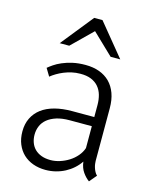

<svg xmlns="http://www.w3.org/2000/svg" viewBox="-116 -841 752 930"><g transform="rotate(15 260.5 -376.0)"><path d="M413.6 -600.6H365.2L260.3 -701.2L157.7 -600.6H109.9L239.7 -762.2H281.2ZM212.9 -42Q235.8 -42 259.5 -49.6Q283.2 -57.1 304.2 -70.3Q325.2 -83.5 341.1 -102.1Q356.9 -120.6 364.3 -142.6V-252.4H253.4Q215.3 -252.4 187.7 -243.7Q160.2 -234.9 142.1 -220Q124 -205.1 115.5 -184.8Q106.9 -164.6 106.9 -141.6Q106.9 -119.6 113.8 -101.3Q120.6 -83 134 -69.8Q147.5 -56.6 167.2 -49.3Q187 -42 212.9 -42ZM419.9 9.3Q402.3 -3.4 387.7 -24.2Q373 -44.9 369.1 -76.2Q356 -56.6 338.1 -40.8Q320.3 -24.9 298.6 -13.4Q276.9 -2 252.2 4.2Q227.5 10.3 201.2 10.3Q167.5 10.3 138.9 0Q110.4 -10.3 89.8 -29.8Q69.3 -49.3 57.6 -77.4Q45.9 -105.5 45.9 -141.6Q45.9 -179.2 60.3 -208.5Q74.7 -237.8 101.3 -257.8Q127.9 -277.8 166.5 -288.1Q205.1 -298.3 253.4 -298.3H364.3V-358.9Q364.3 -385.7 357.7 -408.7Q351.1 -431.6 336.7 -448.5Q322.3 -465.3 299.6 -474.6Q276.9 -483.9 244.6 -483.4Q223.1 -483.4 202.6 -478.8Q182.1 -474.1 163.8 -466.6Q145.5 -459 129.9 -449.7Q114.3 -440.4 102.5 -430.7L79.6 -468.8Q89.4 -477.1 105.2 -488Q121.1 -499 143.3 -508.5Q165.5 -518.1 194.3 -524.7Q223.1 -531.2 258.8 -531.2Q297.4 -531.2 328.1 -520Q358.9 -508.8 380.6 -487.1Q402.3 -465.3 414.1 -433.1Q425.8 -400.9 425.8 -358.9V-94.7Q425.8 -88.9 427 -79.8Q428.2 -70.8 431.2 -61.3Q434.1 -51.8 439 -42.7Q443.8 -33.7 450.7 -27.3Z"/></g></svg>

Font: Ufes Sans Light
Style: Regular
Weight: 200
Designer: Ricardo Esteves & Thais Bronze
Foundry: ProDesignUfes - Ricardo Esteves, Thais Bronze (This is a derivative work, based on Roboto family, by Christian Robertson
Version: Version 2.0